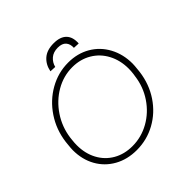

<svg xmlns="http://www.w3.org/2000/svg" viewBox="-218 -1043 1244 1244"><g transform="rotate(-45 404.0 -421.5)"><path d="M49 -279Q49 -296 53 -332L55 -351Q68 -450 121.5 -530Q175 -610 256 -656Q337 -702 429 -702Q514 -702 580 -663.5Q646 -625 683 -556.5Q720 -488 720 -402Q720 -385 716 -349L714 -330Q701 -231 648.5 -152.5Q596 -74 516 -30Q436 14 343 14Q257 14 190 -23.5Q123 -61 86 -127.5Q49 -194 49 -279ZM673 -332 676 -351Q679 -375 679 -397Q679 -473 647 -533.5Q615 -594 557.5 -628Q500 -662 427 -662Q346 -662 274.5 -620.5Q203 -579 155 -507.5Q107 -436 95 -349L93 -330Q90 -306 90 -283Q90 -208 121.5 -149Q153 -90 210 -57Q267 -24 341 -24Q423 -24 495 -64.5Q567 -105 614.5 -175.5Q662 -246 673 -332ZM565 -741 523 -743Q525 -777 507 -797.5Q489 -818 450 -818Q409 -818 383.5 -796Q358 -774 350 -741L308 -743Q318 -795 353.5 -826Q389 -857 451 -857Q511 -857 540 -827Q569 -797 565 -741Z"/></g></svg>

Font: Bellota Light
Style: Italic
Weight: 300
Italic angle: -7.5°
Designer: Kemie Guaida
Foundry: Kemie Guaida
Version: Version 4.001